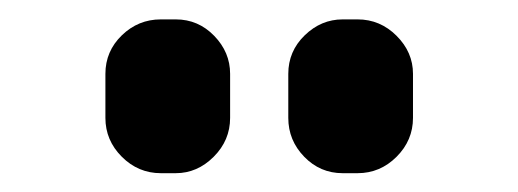

<svg xmlns="http://www.w3.org/2000/svg" viewBox="-20 -780 540 200"><path d="M352.5 -759.8Q376 -759.8 393.1 -742.7Q410.2 -725.6 410.2 -703.1V-657.2Q410.2 -633.8 393.1 -616.7Q376 -599.6 352.5 -599.6H336.9Q313.5 -599.6 296.9 -616.7Q280.3 -633.8 280.3 -657.2V-703.1Q280.3 -726.6 297.4 -743.2Q314.5 -759.8 336.9 -759.8ZM163.1 -759.8Q186.5 -759.8 203.1 -742.7Q219.7 -725.6 219.7 -703.1V-657.2Q219.7 -633.8 202.6 -616.7Q185.5 -599.6 163.1 -599.6H147.5Q124 -599.6 106.9 -616.7Q89.8 -633.8 89.8 -657.2V-703.1Q89.8 -726.6 106.9 -743.2Q124 -759.8 147.5 -759.8Z"/></svg>

Font: Rounded Mgen+ 1mn bold
Style: Bold
Weight: 700
Designer: [Source Han Sans]
Ryoko NISHIZUKA  (kana & ideographs); Paul D. Hunt (Latin, Greek & Cyrillic); Wenlong ZHANG  (bopomofo
Version: Version 1.059.20150602